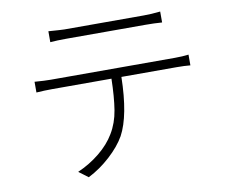

<svg xmlns="http://www.w3.org/2000/svg" viewBox="-82 -828 1163 969"><g transform="rotate(-10 500.0 -343.5)"><path d="M712 -671H307Q258 -671 224 -668V-724Q292 -719 305 -719H712Q752 -719 797 -724V-668Q756 -671 712 -671ZM193 -481H830Q869 -481 900 -485V-430Q870 -433 830 -433H547Q543 -235 491 -139Q463 -90 410.5 -42Q358 6 297 37L249 1Q311 -26 362 -67.5Q413 -109 442 -158Q473 -209 483.5 -274Q494 -339 496 -433H193Q152 -433 111 -430V-485Q163 -481 193 -481Z"/></g></svg>

Font: Noto Sans Korean Light
Style: Regular
Weight: 300
Designer: Ryoko NISHIZUKA  (kana & ideographs); Paul D. Hunt (Latin, Greek & Cyrillic); Wenlong ZHANG  (bopomofo); Sandoll Communi
Foundry: Adobe Systems Incorporated
Version: Version 1.000;PS 1;hotconv 1.0.78;makeotf.lib2.5.61930